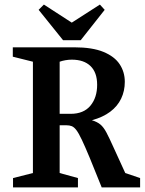

<svg xmlns="http://www.w3.org/2000/svg" viewBox="-20 -820 633 840"><path d="M37 0V-41L124 -63V-550L36 -572V-613H305Q384 -613 432.5 -593Q481 -573 503.5 -539Q526 -505 526 -462Q526 -422 510 -388.5Q494 -355 462 -331Q430 -307 382 -294Q405 -287 419 -275.5Q433 -264 445.5 -240.5Q458 -217 477 -174.5Q496 -132 528 -63L593 -41V0H425Q394 -78 373 -128.5Q352 -179 338 -208.5Q324 -238 314 -251Q304 -264 294 -268Q284 -272 270 -272H241V-63L321 -41V0ZM241 -322H289Q346 -322 375.5 -357.5Q405 -393 405 -449Q405 -503 376 -531Q347 -559 294 -559Q280 -559 266 -556.5Q252 -554 241 -550ZM256 -644 149 -777 172 -800 294 -721 417 -800 438 -777 333 -644Z"/></svg>

Font: Manuale SemiBold
Style: Regular
Weight: 600
Version: Version 1.002